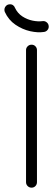

<svg xmlns="http://www.w3.org/2000/svg" viewBox="-58 -865 252 885"><path d="M62 -634.1Q62 -644.2 69.4 -651.6Q76.8 -659 87.5 -659Q98.2 -659 105.3 -651.6Q112.4 -644.2 112.4 -634.1V-25.5Q112.4 -14.8 105.3 -7.4Q98.2 0 87.5 0Q76.8 0 69.4 -7.4Q62 -14.8 62 -25.5ZM10.8 -829.4Q22.8 -803.9 45 -789.4Q67.2 -775 92.2 -769.9Q117.2 -764.8 138.1 -767.6Q148.9 -769 157.1 -762.3Q165.4 -755.6 166.4 -745.5Q167.8 -735.1 161.1 -726.9Q154.4 -718.6 143.6 -717.6Q116.6 -713.4 81.1 -721.2Q45.5 -729.1 13.2 -751.1Q-19 -773 -36 -810.4Q-36.4 -811.9 -36.8 -813.7Q-37.1 -815.5 -37.5 -817Q-38.5 -827.4 -32.1 -835.6Q-25.8 -843.9 -15.4 -844.9Q-6.1 -846.2 1.1 -841.8Q8.2 -837.2 10.8 -829.4Z"/></svg>

Font: Libertine-Super Thin
Style: Regular
Weight: 100
Designer: Bastien Sozeau
Foundry: NBR — Bastien Sozeau
Version: Version 2.003;gftools[0.9.33]